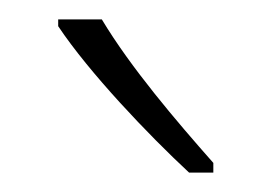

<svg xmlns="http://www.w3.org/2000/svg" viewBox="-20 -784 280 198"><path d="M85 -764H40V-757C72 -709 133 -645 175 -606H200V-616C162 -659 115 -714 85 -764Z"/></svg>

Font: Noto Sans Tamil Condensed ExtraLight
Style: Regular
Weight: 200
Width: 3
Designer: Jelle Bosma - Monotype Design Team
Foundry: Monotype Imaging Inc.
Version: Version 2.004